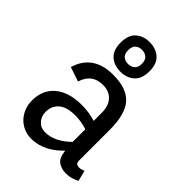

<svg xmlns="http://www.w3.org/2000/svg" viewBox="-237 -918 1041 1041"><g transform="rotate(45 283.5 -397.5)"><path d="M55 0ZM268 -467Q184 -467 159 -384L76 -412Q116 -545 268 -545Q373 -545 419.5 -492.5Q466 -440 466 -321V-85Q466 -69 473.5 -63.5Q481 -58 492 -58Q500 -58 509 -60.5Q518 -63 526 -67L542 -5Q526 3 507 9Q488 15 465 15Q429 15 404.5 -2.5Q380 -20 375 -70Q360 -54 341 -38.5Q322 -23 299.5 -11Q277 1 251.5 8Q226 15 198 15Q168 15 141.5 3.5Q115 -8 96 -28Q77 -48 66 -75.5Q55 -103 55 -135Q55 -217 110.5 -263Q166 -309 264 -309Q291 -309 318 -305Q345 -301 370 -293V-356Q370 -408 343 -437.5Q316 -467 268 -467ZM227 -63Q265 -63 301.5 -81.5Q338 -100 370 -132V-229Q349 -236 325 -240Q301 -244 278 -244Q253 -244 230 -239Q207 -234 189.5 -222Q172 -210 161.5 -190.5Q151 -171 151 -143Q151 -110 172 -86.5Q193 -63 227 -63ZM173 -697Q173 -755 204 -782.5Q235 -810 283 -810Q331 -810 362.5 -782.5Q394 -755 394 -697Q394 -639 362.5 -611.5Q331 -584 283 -584Q235 -584 204 -611.5Q173 -639 173 -697ZM231 -697Q231 -669 245.5 -656Q260 -643 283 -643Q306 -643 321 -656Q336 -669 336 -697Q336 -725 321 -738Q306 -751 283 -751Q260 -751 245.5 -738Q231 -725 231 -697Z"/></g></svg>

Font: Orienta
Style: Regular
Weight: 400
Designer: Eduardo Rodriguez Tunni
Foundry: Eduardo Rodriguez Tunni
Version: Version 1.001